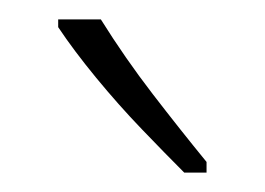

<svg xmlns="http://www.w3.org/2000/svg" viewBox="-20 -784 273 198"><path d="M84 -764Q109 -724 137.5 -687Q166 -650 193 -617V-606H170Q151 -625 126.5 -650.5Q102 -676 79 -704Q56 -732 40 -756V-764Z"/></svg>

Font: Noto Sans Devanagari ExtraCondensed ExtraLight
Style: Regular
Weight: 200
Width: 2
Designer: Jelle Bosma - Monotype Design Team
Foundry: Monotype Imaging Inc.
Version: Version 2.004; ttfautohint (v1.8.4.7-5d5b)